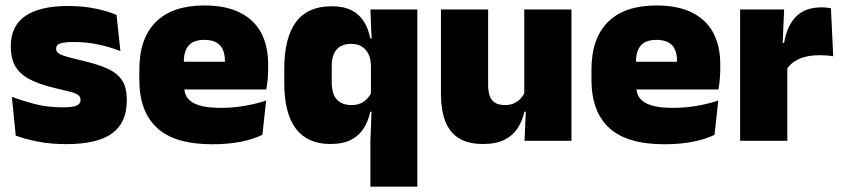

<svg xmlns="http://www.w3.org/2000/svg" viewBox="-20 -528 3154 720"><path d="M228.5 12.5Q170 12.5 122 3Q74 -6.5 39 -19.5L24.5 -165Q63.5 -150 111.2 -137.8Q159 -125.5 213 -125.5Q252.5 -125.5 267.2 -132Q282 -138.5 282 -153V-154Q282 -165 273.5 -171.5Q265 -178 243.8 -183.8Q222.5 -189.5 185 -198Q123.5 -212.5 87.5 -232.8Q51.5 -253 36 -282Q20.5 -311 20.5 -351V-355Q20.5 -431 75.2 -468.2Q130 -505.5 235 -505.5Q291.5 -505.5 338.2 -495.8Q385 -486 417 -472L431.5 -336.5Q395 -351 350 -360.8Q305 -370.5 258 -370.5Q231 -370.5 216.2 -367.8Q201.5 -365 196 -359.5Q190.5 -354 190.5 -346V-345Q190.5 -336 197.5 -329.8Q204.5 -323.5 224 -317.5Q243.5 -311.5 281 -302.5Q342.5 -288.5 381 -271.5Q419.5 -254.5 437.5 -227.2Q455.5 -200 455.5 -153.5V-150.5Q455.5 -67.5 400 -27.5Q344.5 12.5 228.5 12.5Z M776.5 13Q635 13 568.8 -48.5Q502.5 -110 502.5 -228.5V-267Q502.5 -384.5 564.8 -446Q627 -507.5 746.5 -507.5Q826 -507.5 879 -481.2Q932 -455 958.8 -405.8Q985.5 -356.5 985.5 -287V-271.5Q985.5 -251.5 983.8 -230.8Q982 -210 978.5 -192.5H820Q822 -223 822.8 -250Q823.5 -277 823.5 -298.5Q823.5 -324.5 815.5 -342.2Q807.5 -360 790.5 -369.2Q773.5 -378.5 746.5 -378.5Q706 -378.5 687.8 -357.5Q669.5 -336.5 669.5 -298V-253.5L670.5 -234.5V-203.5Q670.5 -188 676 -173.5Q681.5 -159 696.2 -147.8Q711 -136.5 738.2 -130Q765.5 -123.5 809 -123.5Q853.5 -123.5 896 -130.8Q938.5 -138 978 -151L964 -22.5Q929.5 -5.5 881.8 3.8Q834 13 776.5 13ZM596 -192.5V-296.5H943V-192.5Z M1218.5 12Q1133.5 12 1089.8 -45.2Q1046 -102.5 1046 -217V-269.5Q1046 -386 1089.8 -445.2Q1133.5 -504.5 1223.5 -504.5Q1268.5 -504.5 1298 -489.5Q1327.5 -474.5 1344.5 -447.5Q1361.5 -420.5 1368.5 -383.5H1414L1371 -281Q1370.5 -307 1361.8 -325.2Q1353 -343.5 1336.8 -353.5Q1320.5 -363.5 1296.5 -363.5Q1261 -363.5 1242.5 -342.5Q1224 -321.5 1224 -279.5V-219Q1224 -176.5 1242.8 -155.2Q1261.5 -134 1299 -134Q1317.5 -134 1332.2 -140.5Q1347 -147 1357.5 -158.5Q1368 -170 1374 -185L1417.5 -109H1368.5Q1361.5 -75 1344.5 -47.5Q1327.5 -20 1297 -4Q1266.5 12 1218.5 12ZM1369 172V0L1374 -128.5L1371 -153V-350L1374 -372.5L1369 -492.5H1545V172Z M1810.5 -492.5V-209.5Q1810.5 -186 1816.2 -169Q1822 -152 1836 -143Q1850 -134 1874 -134Q1893 -134 1907.2 -140.5Q1921.5 -147 1931.8 -158Q1942 -169 1948 -182L1975 -109H1946.5Q1939 -75 1921.2 -47.5Q1903.5 -20 1872 -4Q1840.5 12 1790.5 12Q1737 12 1702 -9Q1667 -30 1650.2 -72.2Q1633.5 -114.5 1633.5 -179V-492.5ZM2123 -492.5V0H1947L1952.5 -126.5L1946 -144.5V-492.5Z M2472 13Q2330.5 13 2264.2 -48.5Q2198 -110 2198 -228.5V-267Q2198 -384.5 2260.2 -446Q2322.5 -507.5 2442 -507.5Q2521.5 -507.5 2574.5 -481.2Q2627.5 -455 2654.2 -405.8Q2681 -356.5 2681 -287V-271.5Q2681 -251.5 2679.2 -230.8Q2677.5 -210 2674 -192.5H2515.5Q2517.5 -223 2518.2 -250Q2519 -277 2519 -298.5Q2519 -324.5 2511 -342.2Q2503 -360 2486 -369.2Q2469 -378.5 2442 -378.5Q2401.5 -378.5 2383.2 -357.5Q2365 -336.5 2365 -298V-253.5L2366 -234.5V-203.5Q2366 -188 2371.5 -173.5Q2377 -159 2391.8 -147.8Q2406.5 -136.5 2433.8 -130Q2461 -123.5 2504.5 -123.5Q2549 -123.5 2591.5 -130.8Q2634 -138 2673.5 -151L2659.5 -22.5Q2625 -5.5 2577.2 3.8Q2529.5 13 2472 13ZM2291.5 -192.5V-296.5H2638.5V-192.5Z M2930 -267.5 2879 -367.5H2920.5Q2930.5 -430 2964.5 -465.2Q2998.5 -500.5 3062 -500.5Q3071.5 -500.5 3079.8 -499.5Q3088 -498.5 3096 -497L3104.5 -317Q3094.5 -319 3080.8 -320Q3067 -321 3054 -321Q3007 -321 2976 -306.8Q2945 -292.5 2930 -267.5ZM2755.5 0V-492.5H2920.5L2913.5 -329.5H2932.5V0Z"/></svg>

Font: Anek Telugu ExtraBold
Style: Regular
Weight: 800
Designer: Omkar Bhoir (Telugu), Yesha Goshar (Latin)
Foundry: Ek Type
Version: Version 1.003